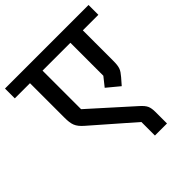

<svg xmlns="http://www.w3.org/2000/svg" viewBox="-230 -848 1092 1092"><g transform="rotate(-45 316.0 -302.0)"><path d="M394 -15 150 -228Q135 -241 125.5 -253Q116 -265 111 -277.5Q106 -290 104 -305.5Q102 -321 102 -341V-619H-20V-698H652V-619H527V-373Q527 -355 525.5 -342.5Q524 -330 520.5 -319.5Q517 -309 510 -299Q503 -289 493 -277L459 -238L384 -300L427 -354V-619H203V-309L449 -88Q475 -65 483 -47Q491 -29 491 1V94H394Z"/></g></svg>

Font: IBM Plex Sans Devanagari Medium
Style: Regular
Weight: 500
Designer: Mike Abbink, Paul van der Laan, Pieter van Rosmalen, Erin McLaughlin
Foundry: Bold Monday
Version: Version 1.1